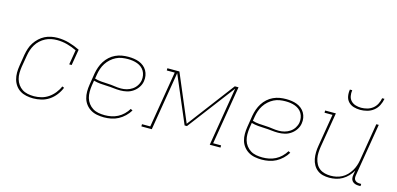

<svg xmlns="http://www.w3.org/2000/svg" viewBox="-68 -1159 3285 1587"><g transform="rotate(15 1575.0 -366.0)"><path d="M257 8Q227 8 198 2Q169 -4 145.5 -18.5Q122 -33 105.5 -56Q89 -79 81.5 -106.5Q74 -134 74 -163.5Q74 -193 79 -223L95 -323Q100 -350 108.5 -376.5Q117 -403 133 -427.5Q149 -452 170.5 -472Q192 -492 217 -504.5Q242 -517 269.5 -522.5Q297 -528 324 -528Q376 -528 424.5 -514Q473 -500 517 -478L494 -341H473L494 -467Q455 -486 412.5 -497.5Q370 -509 325 -509Q300 -509 275 -504Q250 -499 226.5 -487Q203 -475 183 -456.5Q163 -438 149.5 -415.5Q136 -393 128 -369Q120 -345 116 -320L99 -220Q95 -193 94.5 -166.5Q94 -140 101 -115Q108 -90 122.5 -69.5Q137 -49 157.5 -35.5Q178 -22 204.5 -16.5Q231 -11 258 -11Q289 -11 321 -19Q353 -27 381 -46Q409 -65 431 -92.5Q453 -120 465 -150L482 -143Q469 -110 446 -80Q423 -50 392.5 -29.5Q362 -9 326.5 -0.5Q291 8 257 8Z M863 8Q833 8 803.5 2.5Q774 -3 749.5 -17.5Q725 -32 707.5 -54.5Q690 -77 682 -104.5Q674 -132 674 -162.5Q674 -193 679 -223L695 -323Q700 -351 709.5 -378Q719 -405 734.5 -429.5Q750 -454 772 -474Q794 -494 821 -506.5Q848 -519 875.5 -523.5Q903 -528 930 -528Q955 -528 978.5 -524.5Q1002 -521 1023 -513Q1044 -505 1062 -490.5Q1080 -476 1091 -456.5Q1102 -437 1106 -414Q1110 -391 1106 -367Q1102 -339 1085.5 -314Q1069 -289 1044.5 -272Q1020 -255 992 -248.5Q964 -242 936 -242Q907 -242 878.5 -245.5Q850 -249 820.5 -250Q791 -251 762.5 -253.5Q734 -256 706 -264L699 -220Q695 -193 695 -166Q695 -139 702 -114Q709 -89 724.5 -68.5Q740 -48 761.5 -34.5Q783 -21 809.5 -16Q836 -11 864 -11Q892 -11 920 -16.5Q948 -22 974.5 -35.5Q1001 -49 1023 -70.5Q1045 -92 1060 -117L1077 -108Q1061 -81 1036.5 -57.5Q1012 -34 983.5 -19Q955 -4 924 2Q893 8 863 8ZM938 -259Q962 -259 986.5 -265.5Q1011 -272 1032.5 -286.5Q1054 -301 1068 -323Q1082 -345 1086 -369Q1089 -390 1085.5 -410.5Q1082 -431 1072 -448Q1062 -465 1046.5 -477Q1031 -489 1012 -496Q993 -503 972.5 -506Q952 -509 931 -509Q906 -509 880.5 -505Q855 -501 831 -489Q807 -477 786.5 -458.5Q766 -440 751.5 -417.5Q737 -395 728.5 -370Q720 -345 716 -320L710 -283Q736 -275 765 -272.5Q794 -270 823 -269Q852 -268 880.5 -263.5Q909 -259 938 -259Z M1182 0V-19H1253L1333 -501H1265V-520H1368L1538 -118L1842 -520H1874L1791 -19H1859V0H1767L1850 -502L1545 -100H1525L1354 -502L1271 0Z M2213 8Q2183 8 2153.5 2.5Q2124 -3 2099.5 -17.5Q2075 -32 2057.5 -54.5Q2040 -77 2032 -104.5Q2024 -132 2024 -162.5Q2024 -193 2029 -223L2045 -323Q2050 -351 2059.5 -378Q2069 -405 2084.5 -429.5Q2100 -454 2122 -474Q2144 -494 2171 -506.5Q2198 -519 2225.5 -523.5Q2253 -528 2280 -528Q2305 -528 2328.5 -524.5Q2352 -521 2373 -513Q2394 -505 2412 -490.5Q2430 -476 2441 -456.5Q2452 -437 2456 -414Q2460 -391 2456 -367Q2452 -339 2435.5 -314Q2419 -289 2394.5 -272Q2370 -255 2342 -248.5Q2314 -242 2286 -242Q2257 -242 2228.5 -245.5Q2200 -249 2170.5 -250Q2141 -251 2112.5 -253.5Q2084 -256 2056 -264L2049 -220Q2045 -193 2045 -166Q2045 -139 2052 -114Q2059 -89 2074.5 -68.5Q2090 -48 2111.5 -34.5Q2133 -21 2159.5 -16Q2186 -11 2214 -11Q2242 -11 2270 -16.5Q2298 -22 2324.5 -35.5Q2351 -49 2373 -70.5Q2395 -92 2410 -117L2427 -108Q2411 -81 2386.5 -57.5Q2362 -34 2333.5 -19Q2305 -4 2274 2Q2243 8 2213 8ZM2288 -259Q2312 -259 2336.5 -265.5Q2361 -272 2382.5 -286.5Q2404 -301 2418 -323Q2432 -345 2436 -369Q2439 -390 2435.5 -410.5Q2432 -431 2422 -448Q2412 -465 2396.5 -477Q2381 -489 2362 -496Q2343 -503 2322.5 -506Q2302 -509 2281 -509Q2256 -509 2230.5 -505Q2205 -501 2181 -489Q2157 -477 2136.5 -458.5Q2116 -440 2101.5 -417.5Q2087 -395 2078.5 -370Q2070 -345 2066 -320L2060 -283Q2086 -275 2115 -272.5Q2144 -270 2173 -269Q2202 -268 2230.5 -263.5Q2259 -259 2288 -259Z M2791 8Q2762 8 2735.5 1.5Q2709 -5 2688 -21.5Q2667 -38 2654 -61.5Q2641 -85 2636 -111.5Q2631 -138 2631.5 -166.5Q2632 -195 2637 -223L2683 -501H2615V-520H2707L2657 -220Q2653 -194 2652 -168.5Q2651 -143 2656 -119Q2661 -95 2672.5 -73.5Q2684 -52 2703.5 -37.5Q2723 -23 2747.5 -17Q2772 -11 2798 -11Q2822 -11 2846 -16Q2870 -21 2893 -33Q2916 -45 2934.5 -64Q2953 -83 2966.5 -105Q2980 -127 2988 -151Q2996 -175 3000 -199L3053 -520H3074L2999 -68Q2997 -57 2998 -45.5Q2999 -34 3006.5 -26Q3014 -18 3024.5 -14.5Q3035 -11 3047 -11H3060L3059 8H3043Q3027 8 3013 3.5Q2999 -1 2989 -11.5Q2979 -22 2977 -37.5Q2975 -53 2978 -68L2984 -105Q2970 -79 2948.5 -56.5Q2927 -34 2901 -19Q2875 -4 2846.5 2Q2818 8 2791 8ZM2893 -600Q2864 -600 2837 -608Q2810 -616 2791.5 -635.5Q2773 -655 2768 -683Q2763 -711 2768 -740H2788Q2784 -715 2788.5 -690.5Q2793 -666 2809 -649.5Q2825 -633 2848 -626Q2871 -619 2896 -619Q2921 -619 2947 -626Q2973 -633 2994 -649.5Q3015 -666 3027.5 -690.5Q3040 -715 3044 -740H3064Q3059 -711 3045 -683Q3031 -655 3006.5 -635.5Q2982 -616 2952 -608Q2922 -600 2893 -600Z"/></g></svg>

Font: Iosevka Etoile Thin
Style: Italic
Weight: 100
Italic angle: -9°
Designer: Belleve Invis
Foundry: Belleve Invis
Version: Version 22.1.2; ttfautohint (v1.8.4)